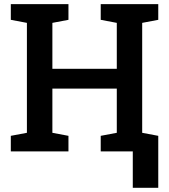

<svg xmlns="http://www.w3.org/2000/svg" viewBox="-20 -731 817 927"><path d="M32.2 0V-75.2L109.9 -89.8V-620.6L32.2 -635.3V-710.9H310.5V-635.3L232.9 -620.6V-398.9H543.9V-620.6L466.3 -635.3V-710.9H744.1V-635.3L666.5 -620.6V-89.8L744.1 -75.2V0H466.3V-75.2L543.9 -89.8V-303.2H232.9V-89.8L310.5 -75.2V0ZM621.1 175.8V-67.9H744.1V175.8Z"/></svg>

Font: Roboto Slab Medium
Style: Regular
Weight: 500
Designer: Google
Version: Version 2.001; ttfautohint (v1.8.3)